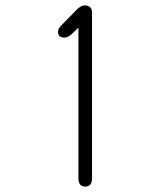

<svg xmlns="http://www.w3.org/2000/svg" viewBox="-20 -689 618 716"><path d="M219.7 -548.8Q196.3 -548.8 196.3 -570.3Q196.3 -583 210 -595.7L269.5 -656.2Q284.2 -668.9 294.9 -668.9Q323.2 -668.9 323.2 -641.6V-24.4Q323.2 6.8 297.9 6.8Q272.5 6.8 272.5 -24.4V-585.9L248 -562.5Q234.4 -548.8 219.7 -548.8Z"/></svg>

Font: Jura
Style: Book
Weight: 400
Version: Version 2.5